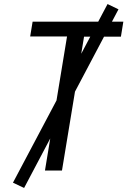

<svg xmlns="http://www.w3.org/2000/svg" viewBox="-20 -842 640 948"><path d="M202 0 311 -662H129L141 -735H589L577 -661H395L286 0ZM99 86 44 60 511 -822 565 -796Z"/></svg>

Font: Iosevka Curly Extended
Style: Italic
Weight: 400
Width: 7
Italic angle: -9°
Monospace: yes
Designer: Belleve Invis
Foundry: Belleve Invis
Version: Version 11.1.0; ttfautohint (v1.8.3)